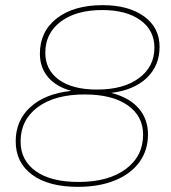

<svg xmlns="http://www.w3.org/2000/svg" viewBox="-20 -723 664 746"><path d="M555 -201Q555 -139 521.5 -93Q488 -47 426.5 -22Q365 3 283 3Q169 3 105 -44Q41 -91 41 -174Q41 -255 98 -307Q155 -359 257 -370Q198 -386 166.5 -423.5Q135 -461 135 -514Q135 -601 201 -652Q267 -703 379 -703Q479 -703 539.5 -659.5Q600 -616 600 -541Q600 -468 550.5 -420.5Q501 -373 412 -362Q481 -345 518 -303Q555 -261 555 -201ZM357 -375Q460 -375 520 -419.5Q580 -464 580 -538Q580 -605 525.5 -644.5Q471 -684 377 -684Q276 -684 216 -639Q156 -594 156 -518Q156 -452 208.5 -413.5Q261 -375 357 -375ZM536 -200Q536 -272 476 -314Q416 -356 309 -356Q193 -356 126.5 -306.5Q60 -257 60 -173Q60 -100 119 -58Q178 -16 285 -16Q401 -16 468.5 -66Q536 -116 536 -200Z"/></svg>

Font: Montserrat Alternates Thin
Style: Italic
Weight: 250
Italic angle: -11.3°
Designer: Julieta Ulanovsky
Foundry: Julieta Ulanovsky
Version: Version 7.200